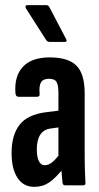

<svg xmlns="http://www.w3.org/2000/svg" viewBox="-20 -720 386 746"><path d="M233 0Q224 0 223 -10Q221 -27 219 -52.5Q217 -78 216 -98L207 -110V-358Q207 -390 199.5 -402Q192 -414 170 -414Q148 -414 139.5 -400.5Q131 -387 134 -355Q135 -344 124 -344H52Q41 -344 40 -358Q35 -424 69 -460.5Q103 -497 173 -497Q245 -497 277 -465Q309 -433 309 -357V-125Q309 -82 310 -55Q311 -28 312 -12Q313 0 305 0ZM113 6Q71 6 48 -29Q25 -64 25 -126Q25 -195 56 -235Q87 -275 159 -284L215 -291V-226L179 -221Q151 -218 137 -197.5Q123 -177 123 -139Q123 -110 131 -94Q139 -78 154 -78Q169 -78 184 -90.5Q199 -103 221 -133L229 -69Q196 -28 171 -11Q146 6 113 6ZM174 -557Q164 -557 159 -565L81 -687Q78 -693 79.5 -696.5Q81 -700 86 -700H160Q168 -700 172 -692L237 -568Q240 -564 238.5 -560.5Q237 -557 231 -557Z"/></svg>

Font: Sofia Sans Extra Condensed
Style: Bold
Weight: 700
Designer: Botio Nikoltchev, Ani Petrova
Foundry: lettersoup
Version: Version 4.101